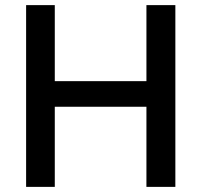

<svg xmlns="http://www.w3.org/2000/svg" viewBox="-20 -730 788 750"><path d="M552 -710H665V0H552V-313H194V0H82V-710H194V-413H552Z"/></svg>

Font: Raleway
Style: Regular
Weight: 600
Designer: Matt McInerney, Pablo Impallari, Rodrigo Fuenzalida
Foundry: Matt McInerney, Pablo Impallari, Rodrigo Fuenzalida
Version: Version 1.000;PS 001.001;hotconv 1.0.56; ttfautohint (v1.5)